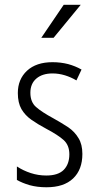

<svg xmlns="http://www.w3.org/2000/svg" viewBox="-20 -770 417 799"><path d="M306.6 -195.3Q322.8 -169.4 322.8 -129.4Q322.8 -64 284.2 -27.3Q264.6 -8.8 237.1 0.2Q209.5 9.3 173.3 9.3Q134.8 9.3 103 0.5Q71.8 -8.8 50.8 -21L50.3 -21.5V-22V-75.2V-77.1L52.2 -76.2Q76.7 -60.1 107.9 -49.8Q139.2 -39.6 172.4 -39.6Q221.7 -39.6 245.1 -63Q268.6 -86.9 268.6 -127.9Q268.6 -165.5 245.1 -187Q221.2 -208.5 172.9 -233.9Q137.2 -252.9 110.8 -271.5Q84.5 -290 69.3 -315.9Q54.2 -342.3 54.2 -382.8Q54.2 -439.9 92.3 -475.6Q130.9 -511.2 198.2 -511.2H198.7Q232.4 -511.2 263.2 -503.4Q293.5 -495.1 318.4 -481L319.3 -480.5L318.8 -479.5L298.8 -437L298.3 -435.5L296.9 -436Q275.4 -448.7 250.5 -456.5Q224.6 -464.4 198.7 -464.4Q156.2 -464.4 131.3 -443.1Q106.4 -421.9 106.4 -383.8Q106.4 -345.7 129.9 -324.7Q153.8 -303.7 202.6 -277.3Q236.8 -258.3 264.2 -240.2Q291 -221.7 306.6 -195.3ZM245.1 -750H315.9L203.1 -612.8H151.9Z"/></svg>

Font: MAUL Condensed Light
Style: Light
Weight: 300
Designer: MAUL
Version: Version 2.137; 2017; ttfautohint (v1.8.3)